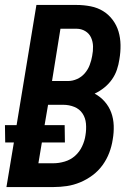

<svg xmlns="http://www.w3.org/2000/svg" viewBox="-23 -755 543 775"><path d="M3 0 33 -180H-2L-3 -250H44L124 -735H286Q315 -735 343 -729.5Q371 -724 393.5 -710Q416 -696 432 -674.5Q448 -653 455.5 -627.5Q463 -602 463.5 -573.5Q464 -545 459 -516Q456 -495 449 -474Q442 -453 429 -434.5Q416 -416 398 -401.5Q380 -387 359 -377Q382 -365 399.5 -345Q417 -325 426 -300.5Q435 -276 436 -248Q437 -220 432 -192Q428 -165 418 -138.5Q408 -112 391 -88.5Q374 -65 350.5 -47.5Q327 -30 300.5 -19Q274 -8 247 -4Q220 0 193 0ZM187 -428H252Q270 -428 288 -436Q306 -444 319 -459Q332 -474 339 -492.5Q346 -511 349 -529Q353 -549 352.5 -568Q352 -587 344.5 -603.5Q337 -620 321 -629.5Q305 -639 286 -639H221ZM132 -96H193Q215 -96 238.5 -103Q262 -110 280 -126Q298 -142 308.5 -164.5Q319 -187 322 -209Q326 -233 324 -256Q322 -279 310 -297Q298 -315 277 -323.5Q256 -332 232 -332H171L157 -250H238L239 -180H146Z"/></svg>

Font: Iosevka SS18
Style: Bold Italic
Weight: 700
Italic angle: -9°
Monospace: yes
Designer: Belleve Invis
Foundry: Belleve Invis
Version: Version 25.1.1; ttfautohint (v1.8.4)